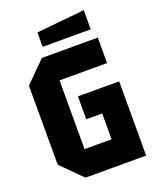

<svg xmlns="http://www.w3.org/2000/svg" viewBox="-157 -962 865 1055"><g transform="rotate(-20 275.0 -434.0)"><path d="M38 -119V-581L157 -700H484V-551H206V-149H364V-300H271V-434H512V0H157ZM182 -756V-840L463 -868V-756Z"/></g></svg>

Font: Tektur SemiCondensed
Style: Bold
Weight: 700
Width: 4
Designer: Adam Jagosz
Foundry: Adam Jagosz
Version: Version 1.005;gftools[0.9.30]